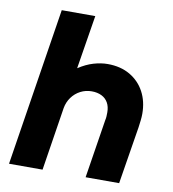

<svg xmlns="http://www.w3.org/2000/svg" viewBox="-82 -802 789 874"><g transform="rotate(10 312.5 -365.0)"><path d="M18 0 133 -730H288L249 -489L248 -482Q283 -505 317 -515Q351 -525 382 -525Q442 -525 485.5 -499.5Q529 -474 552.5 -430Q576 -386 576 -329Q576 -315 574 -297.5Q572 -280 570 -266L527 0H372L415 -272Q417 -280 417.5 -289.5Q418 -299 418 -308Q418 -334 407.5 -352.5Q397 -371 377.5 -380.5Q358 -390 332 -390Q304 -390 280 -377.5Q256 -365 240 -343Q224 -321 219 -293L173 0Z"/></g></svg>

Font: MuseoModerno Thin
Style: Bold Italic
Weight: 700
Italic angle: -9°
Version: Version 1.003